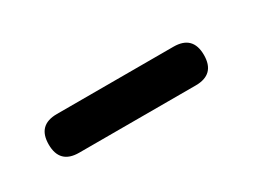

<svg xmlns="http://www.w3.org/2000/svg" viewBox="-17 -138 501 361"><g transform="rotate(-30 233.5 42.0)"><path d="M92 84Q50 84 50 42Q50 0 92 0H345Q387 0 387 42Q387 84 345 84Z"/></g></svg>

Font: Jura Light
Style: Bold
Weight: 700
Version: Version 5.104